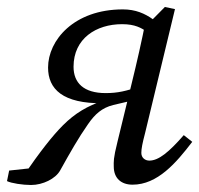

<svg xmlns="http://www.w3.org/2000/svg" viewBox="-31 -514 569 548"><path d="M-11 2.9C1.2 9 33.5 14 57.7 14C91.4 14 127.5 -3.9 140.6 -27.4C168.3 -77.2 193.2 -121.1 219.9 -159.1C239.9 -188.3 260 -206.2 292.2 -214.3L360.2 -230.2L367.3 -267.2C329.5 -254.3 305.5 -248.3 270.6 -248.3C207.8 -248.3 178.9 -277.4 178.9 -323.5C178.9 -404.3 243.8 -445 317.4 -445C354.9 -445 371.9 -434.2 388.9 -423.3L385.6 -458.4C373.6 -397.5 359.6 -335.7 344.6 -274.9L304.7 -111C291.8 -59.6 293.7 -53.1 293.7 -38.8C293.7 -5.2 314.9 13.1 347.3 13.1C418.6 13.1 471.8 -49.1 517.7 -109.2L493.5 -128.3C451.7 -80.4 422 -55.6 395.2 -55.6C383.3 -55.6 372.4 -63.5 372.4 -77.5C372.4 -89.5 375.3 -104.4 383.3 -135.1L468.4 -488L439.6 -494.1L405.1 -459.2C382.4 -475.3 356.1 -487.2 319.7 -487.2C179.7 -487.2 106.2 -398.6 106.2 -321.4C106.1 -259.4 148.3 -218.1 262.9 -219.3L264.9 -227.3C218 -211.2 183.7 -191.4 148.6 -156.3C119.3 -127 84.5 -83 33.8 -9.3L88 -37.2L-4.9 -27.2L-11 2.9Z"/></svg>

Font: Source Serif Variable
Style: Italic
Weight: 389
Italic angle: -12°
Designer: Frank Grießhammer
Foundry: Adobe Systems Incorporated
Version: Version 3.001;hotconv 1.0.111;makeotfexe 2.5.65597